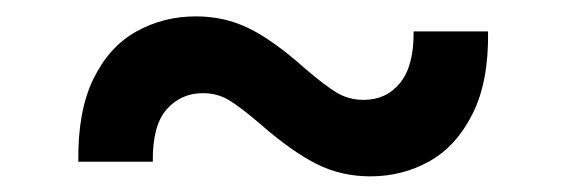

<svg xmlns="http://www.w3.org/2000/svg" viewBox="-20 -409 702 238"><path d="M77.1 -208.5Q76.2 -271 95.7 -311Q115.2 -351.1 148.9 -369.9Q182.6 -388.7 222.7 -388.7Q258.3 -388.7 288.3 -374Q318.4 -359.4 357.4 -324.7Q381.8 -303.7 397 -294.4Q412.1 -285.2 430.7 -285.2Q459 -285.2 476.1 -306.4Q493.2 -327.6 492.7 -370.1H585Q585.9 -308.1 565.9 -268.1Q545.9 -228 512.5 -209.2Q479 -190.4 439 -190.4Q402.8 -190.4 372.3 -205.8Q341.8 -221.2 304.2 -253.9Q279.3 -275.4 264.6 -284.4Q250 -293.5 231.4 -293.5Q204.6 -293.5 186.8 -273.7Q168.9 -253.9 169.4 -208.5Z"/></svg>

Font: V-Inter
Style: Medium-500
Weight: 500
Designer: Rasmus Andersson
Foundry: rsms
Version: Version 4.000;git-4146feb